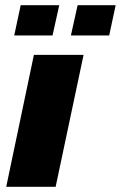

<svg xmlns="http://www.w3.org/2000/svg" viewBox="-20 -722 467 742"><path d="M4 0 111 -510H303L195 0ZM254 -585 280 -702H427L402 -585ZM35 -585 60 -702H209L183 -585Z"/></svg>

Font: Saira ExtraBold
Style: Italic
Weight: 800
Italic angle: -12°
Designer: Hector Gatti with collaboration of the Omnibus-Type team
Foundry: Omnibus-Type
Version: Version 1.100; ttfautohint (v1.8.3)